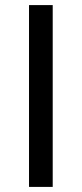

<svg xmlns="http://www.w3.org/2000/svg" viewBox="-20 -734 321 754"><path d="M94 0V-714H187V0Z"/></svg>

Font: Cairo Play SemiBold
Style: Regular
Weight: 600
Designer: Mohamed Gaber, Accademia di Belle Arti di Urbino
Foundry: Kief Type Foundry, Accademia di Belle Arti di Urbino
Version: Version 3.130;gftools[0.9.24]